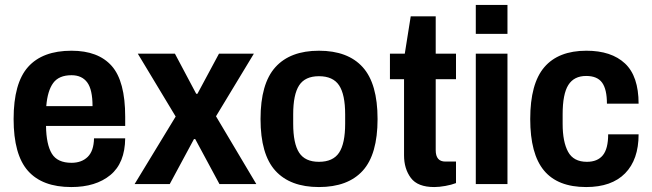

<svg xmlns="http://www.w3.org/2000/svg" viewBox="-20 -744 2637 776"><path d="M268 12Q151 12 93 -53.5Q35 -119 35 -263Q35 -408 93.5 -473.5Q152 -539 269 -539Q377 -539 431.5 -477.5Q486 -416 486 -272V-235H166Q167 -160 189.5 -123Q212 -86 269 -86Q310 -86 334.5 -110Q359 -134 360 -185H486Q485 -85 426 -36.5Q367 12 268 12ZM167 -315H354Q354 -382 332.5 -411Q311 -440 269 -440Q218 -440 195 -408.5Q172 -377 167 -315Z M524 0 690 -273 537 -527H687L773 -365H778L865 -527H1006L853 -274L1016 0H867L769 -182H764L666 0Z M1269 12Q1153 12 1093 -54Q1033 -120 1033 -263Q1033 -406 1093 -472.5Q1153 -539 1269 -539Q1386 -539 1446 -472.5Q1506 -406 1506 -263Q1506 -120 1446 -54Q1386 12 1269 12ZM1269 -90Q1326 -90 1350.5 -127Q1375 -164 1375 -244V-282Q1375 -362 1350.5 -399Q1326 -436 1269 -436Q1213 -436 1189 -399Q1165 -362 1165 -282V-244Q1165 -164 1189 -127Q1213 -90 1269 -90Z M1735 12Q1668 12 1640.5 -25Q1613 -62 1613 -116V-424H1556V-527H1616L1640 -678H1741V-527H1823V-424H1741V-137Q1741 -91 1780 -91H1823V-4Q1805 3 1780 7.5Q1755 12 1735 12Z M1903 -607V-724H2031V-607ZM1903 0V-527H2031V0Z M2349 12Q2234 12 2178.5 -55Q2123 -122 2123 -263Q2123 -406 2180 -472.5Q2237 -539 2350 -539Q2451 -539 2506 -487.5Q2561 -436 2561 -325H2433Q2433 -383 2413.5 -410Q2394 -437 2349 -437Q2300 -437 2277 -400.5Q2254 -364 2254 -282V-243Q2254 -171 2276 -130.5Q2298 -90 2352 -90Q2395 -90 2416.5 -116.5Q2438 -143 2438 -201H2561Q2561 -99 2506.5 -43.5Q2452 12 2349 12Z"/></svg>

Font: Archivo SemiCondensed
Style: Bold
Weight: 680
Width: 4
Designer: Hector Gatti
Foundry: Omnibus-Type
Version: Version 2.001; ttfautohint (v1.8.3)